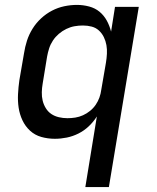

<svg xmlns="http://www.w3.org/2000/svg" viewBox="-20 -558 640 783"><path d="M328 205 375 -83Q361 -61 342 -43Q323 -25 300 -13.5Q277 -2 252.5 3Q228 8 204 8Q175 8 148.5 0.5Q122 -7 102.5 -25Q83 -43 71.5 -67.5Q60 -92 56 -119Q52 -146 53.5 -174.5Q55 -203 59 -231L78 -341Q82 -367 90 -392Q98 -417 112.5 -440.5Q127 -464 147.5 -483Q168 -502 192 -514.5Q216 -527 242 -532.5Q268 -538 294 -538Q319 -538 343.5 -531.5Q368 -525 386 -510Q404 -495 415.5 -474Q427 -453 433 -429L449 -530H546L424 205ZM255 -76Q271 -76 287 -78.5Q303 -81 318.5 -88Q334 -95 347.5 -106Q361 -117 370.5 -131Q380 -145 385.5 -160.5Q391 -176 393 -192L412 -302Q415 -320 416 -338.5Q417 -357 414 -374Q411 -391 403.5 -406.5Q396 -422 383.5 -433.5Q371 -445 354 -449.5Q337 -454 318 -454Q301 -454 284 -451Q267 -448 250.5 -440Q234 -432 220 -420Q206 -408 196 -393Q186 -378 180.5 -361Q175 -344 172 -327L154 -217Q151 -200 150.5 -182Q150 -164 154 -147.5Q158 -131 167 -116.5Q176 -102 189.5 -93Q203 -84 220 -80Q237 -76 255 -76Z"/></svg>

Font: Iosevka Curly MdExObl
Style: Regular
Weight: 500
Width: 7
Italic angle: -9°
Monospace: yes
Designer: Belleve Invis
Foundry: Belleve Invis
Version: Version 11.1.0; ttfautohint (v1.8.3)